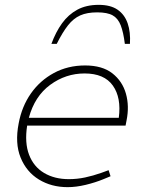

<svg xmlns="http://www.w3.org/2000/svg" viewBox="-20 -766 587 792"><path d="M259 6Q192 6 140.5 -25.5Q89 -57 65 -116Q41 -175 57 -257Q70 -327 107.5 -380.5Q145 -434 202.5 -465Q260 -496 331 -496Q402 -496 443.5 -463.5Q485 -431 499.5 -379.5Q514 -328 502 -269L498 -248H92Q81 -177 100 -127.5Q119 -78 162 -52.5Q205 -27 264 -27Q298 -27 331 -34Q364 -41 398 -53L428 -64L436 -39L407 -27Q373 -13 333.5 -3.5Q294 6 259 6ZM99 -280H470Q481 -363 445.5 -413Q410 -463 329 -463Q251 -463 187 -416Q123 -369 99 -280ZM387 -746Q436 -746 465 -726Q494 -706 506.5 -670Q519 -634 516 -585H495Q489 -633 478 -661.5Q467 -690 445 -702.5Q423 -715 381 -715Q339 -715 311 -702.5Q283 -690 260.5 -661.5Q238 -633 214 -585H192Q210 -634 236 -670Q262 -706 299 -726Q336 -746 387 -746Z"/></svg>

Font: REM Thin
Style: Italic
Weight: 250
Italic angle: -11°
Designer: Octavio Pardo
Foundry: Ashler Design
Version: Version 1.005;gftools[0.9.28]